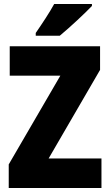

<svg xmlns="http://www.w3.org/2000/svg" viewBox="-20 -947 553 967"><path d="M443 -917V-927H253C229 -883 193 -829 160 -781V-767H281C333 -810 410 -882 443 -917ZM491 0V-149H225L484 -595V-714H29V-566H284L24 -119V0Z"/></svg>

Font: Noto Sans Devanagari Condensed Black
Style: Regular
Weight: 900
Width: 3
Designer: Jelle Bosma - Monotype Design Team
Foundry: Monotype Imaging Inc.
Version: Version 2.004